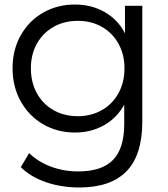

<svg xmlns="http://www.w3.org/2000/svg" viewBox="-20 -610 742 850"><path d="M331.1 220Q252.2 220 183.9 196.7Q115.6 173.3 72.2 130L108.9 67.8Q148.9 106.7 205.6 127.8Q262.2 148.9 325.6 148.9Q431.1 148.9 480.6 97.8Q530 46.7 530 -61.1V-146.7Q497.8 -87.8 440.6 -55.6Q383.3 -23.3 312.2 -23.3Q234.4 -23.3 171.7 -59.4Q108.9 -95.6 72.2 -160.6Q35.6 -225.6 35.6 -307.8Q35.6 -390 72.2 -454.4Q108.9 -518.9 171.7 -554.4Q234.4 -590 312.2 -590Q384.4 -590 443.3 -556.7Q502.2 -523.3 533.3 -462.2V-584.4H610V-72.2Q610 76.7 540 148.3Q470 220 331.1 220ZM531.1 -307.8Q531.1 -368.9 504.4 -416.7Q477.8 -464.4 431.1 -491.1Q384.4 -517.8 324.4 -517.8Q264.4 -517.8 217.2 -491.1Q170 -464.4 143.3 -416.7Q116.7 -368.9 116.7 -307.8Q116.7 -245.6 143.3 -197.2Q170 -148.9 217.2 -122.2Q264.4 -95.6 324.4 -95.6Q383.3 -95.6 430.6 -122.2Q477.8 -148.9 504.4 -197.2Q531.1 -245.6 531.1 -307.8Z"/></svg>

Font: Paperlogy 4 Regular
Style: Regular
Weight: 400
Designer: redesigned by Lee Juim, glyphs from Gmarket Sans & Montserrat
Foundry: PT&
Version: Version 1.001